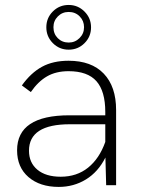

<svg xmlns="http://www.w3.org/2000/svg" viewBox="-20 -736 561 763"><path d="M164.1 -627.4Q164.1 -664.6 189.9 -690.4Q215.8 -716.3 252.9 -716.3Q289.6 -716.3 315.7 -690.2Q341.8 -664.1 341.8 -627.4Q341.8 -590.3 315.9 -564.5Q290 -538.6 252.9 -538.6Q215.8 -538.6 189.9 -564.7Q164.1 -590.8 164.1 -627.4ZM252.9 -688.5Q227.5 -688.5 210 -670.9Q192.4 -653.3 192.4 -627.9Q192.4 -601.6 209.7 -584.2Q227.1 -566.9 252.9 -566.9Q278.3 -566.9 296.1 -584.7Q314 -602.5 314 -627.9Q314 -653.3 296.6 -670.9Q279.3 -688.5 252.9 -688.5ZM252.4 -494.6Q343.3 -494.6 392.3 -443.4Q441.4 -392.1 441.4 -298.8V0H401.9L398.9 -109.9Q370.1 -52.7 321.5 -22.9Q272.9 6.8 213.4 6.8Q138.7 6.8 93.3 -32.2Q47.9 -71.3 47.9 -138.7Q47.9 -277.8 255.9 -277.8H398.4V-291Q398.4 -373.5 363.3 -413.3Q328.1 -453.1 252.4 -453.1Q202.6 -453.1 167 -432.6Q131.3 -412.1 102.5 -370.1L66.9 -396.5Q103 -446.8 147 -470.7Q190.9 -494.6 252.4 -494.6ZM221.2 -33.7Q285.2 -33.7 330.1 -69.8Q375 -106 398.4 -171.9V-242.2H257.8Q95.2 -242.2 95.2 -137.2Q95.2 -89.4 128.7 -61.5Q162.1 -33.7 221.2 -33.7Z"/></svg>

Font: HK Grotesk Light Legacy
Style: Regular
Weight: 300
Designer: Alfredo Marco Pradil
Foundry: Hanken Design Co.
Version: Version 2.022;PS 002.022;hotconv 1.0.88;makeotf.lib2.5.64775